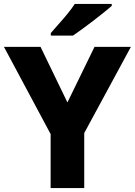

<svg xmlns="http://www.w3.org/2000/svg" viewBox="-20 -951 682 971"><path d="M321 -433 458 -714H642L406 -278V0H236V-273L0 -714H185ZM545 -921Q529 -907 504 -887Q479 -867 450.5 -845Q422 -823 395 -803.5Q368 -784 349 -771H237V-784Q253 -803 276 -828.5Q299 -854 321.5 -881.5Q344 -909 358 -931H545Z"/></svg>

Font: Noto Sans Armenian ExtraBold
Style: Regular
Weight: 800
Version: Version 2.007